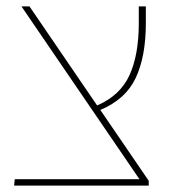

<svg xmlns="http://www.w3.org/2000/svg" viewBox="-20 -579 577 599"><path d="M293 -236 444 -15V0H24L26 -20H415L47 -559H72L283 -250Q355 -281 384 -344.5Q413 -408 413 -507V-559H435V-507Q435 -403 403.5 -336Q372 -269 293 -236Z"/></svg>

Font: FiraGO Thin
Style: Regular
Weight: 100
Designer: bBox Type
Foundry: bBox Type GmbH
Version: Version 1.001;PS 001.001;hotconv 1.0.88;makeotf.lib2.5.64775